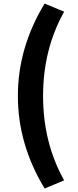

<svg xmlns="http://www.w3.org/2000/svg" viewBox="-20 -861 439 1086"><path d="M232.4 205.1Q81.1 -43.9 81.1 -318.4Q81.1 -591.8 232.4 -840.8L342.8 -794.9Q223.6 -582 223.6 -318.4Q223.6 -53.7 342.8 159.2Z"/></svg>

Font: Bpmf Zihi Sans Heavy
Style: Heavy
Weight: 900
Foundry: But Ko
Version: Version 1.320